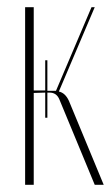

<svg xmlns="http://www.w3.org/2000/svg" viewBox="-20 -516 309 535"><path d="M145 -240Q137 -258 118 -258H112V-188H106V-258L74 -257V-1H50V-496H74V-264H106V-348H112V-263H127H136L235 -496H244L144 -261Q162 -257 172 -235L269 -1H244Z"/></svg>

Font: Moniqa Thin Display
Style: Regular
Weight: 100
Designer: Rajesh Rajput
Foundry: Rajesh Rajput
Version: Version 1.000